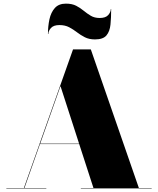

<svg xmlns="http://www.w3.org/2000/svg" viewBox="-20 -1037 870 1057"><path d="M307 -899Q275 -899 260.5 -882.8Q246 -866.5 246 -850H244Q244 -892.5 252.2 -930.8Q260.5 -969 282 -993Q303.5 -1017 343 -1017Q377 -1017 399.8 -1005Q422.5 -993 441.2 -977.5Q460 -962 480.2 -950Q500.5 -938 529 -938Q561.5 -938 575.8 -954.2Q590 -970.5 590 -987H592Q592 -939.5 588.2 -901.8Q584.5 -864 566 -842Q547.5 -820 503 -820Q470.5 -820 447 -832Q423.5 -844 403.5 -859.5Q383.5 -875 360.8 -887Q338 -899 307 -899ZM15 -2H111.5L198 -245.5V-246L382 -765H480L744.5 -2H815V0H425V-2H494.5L416 -244H200L114.5 -2H235V0H15ZM313 -563 201 -246H415.5Z"/></svg>

Font: Bodoni* 96pt Fatface
Style: Regular
Weight: 900
Version: Version 2.3